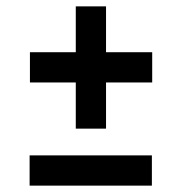

<svg xmlns="http://www.w3.org/2000/svg" viewBox="-20 -583 571 603"><path d="M74 -419H458V-324H74ZM218 -179V-563H313V-179ZM73 -95H457V0H73ZM74 -419H458V-324H74ZM73 -95H457V0H73Z"/></svg>

Font: Changa Medium
Style: Regular
Weight: 500
Designer: Eduardo Rodriguez Tunni
Foundry: Eduardo Rodriguez Tunni
Version: Version 3.003